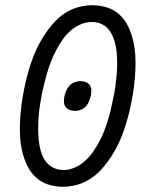

<svg xmlns="http://www.w3.org/2000/svg" viewBox="-20 -702 590 734"><path d="M220 12Q190 12 163 3Q136 -6 116 -25Q96 -44 84 -69Q72 -94 65.5 -121Q59 -148 57 -177Q55 -206 56.5 -236Q58 -266 61.5 -296Q65 -326 71 -355Q76 -382 83 -409Q90 -436 99 -462.5Q108 -489 120 -515Q132 -541 148 -565.5Q164 -590 183 -612Q202 -634 226.5 -650.5Q251 -667 278.5 -674.5Q306 -682 333 -682Q363 -682 390.5 -673Q418 -664 438 -645Q458 -626 470 -601Q482 -576 488.5 -549Q495 -522 497 -493Q499 -464 497.5 -434Q496 -404 492.5 -374Q489 -344 483 -315Q478 -288 471 -261Q464 -234 455 -207.5Q446 -181 434 -155Q422 -129 406 -104.5Q390 -80 371 -58Q352 -36 327 -19.5Q302 -3 274.5 4.5Q247 12 220 12ZM222 -52Q244 -52 265 -61Q286 -70 303.5 -85.5Q321 -101 334.5 -120Q348 -139 359 -159.5Q370 -180 378 -200.5Q386 -221 392.5 -242.5Q399 -264 404 -285Q409 -306 413 -327Q418 -349 421 -371.5Q424 -394 426 -416Q428 -438 428 -459.5Q428 -481 426 -502.5Q424 -524 418 -544Q412 -564 401.5 -581Q391 -598 372.5 -608Q354 -618 332 -618Q310 -618 288.5 -609Q267 -600 249.5 -584.5Q232 -569 219 -550Q206 -531 195 -510.5Q184 -490 176 -469.5Q168 -449 161.5 -427.5Q155 -406 150 -385Q145 -364 140 -343Q136 -321 132.5 -298.5Q129 -276 127.5 -254Q126 -232 126 -210.5Q126 -189 128 -167.5Q130 -146 135.5 -126Q141 -106 152 -89Q163 -72 181.5 -62Q200 -52 222 -52ZM267 -278Q257 -278 247 -281.5Q237 -285 231 -293Q225 -301 224.5 -311.5Q224 -322 226 -332Q228 -343 232.5 -354Q237 -365 245 -374Q253 -383 264.5 -387.5Q276 -392 287 -392Q297 -392 307 -388.5Q317 -385 323 -377Q329 -369 329 -358.5Q329 -348 328 -338Q325 -327 321 -316Q317 -305 309 -296Q301 -287 289.5 -282.5Q278 -278 267 -278Z"/></svg>

Font: Lode
Style: Italic
Weight: 400
Italic angle: -11°
Monospace: yes
Designer: Belleve Invis
Foundry: Belleve Invis
Version: Version 29.2.0; ttfautohint (v1.8.3)